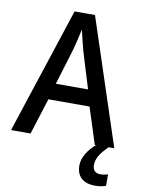

<svg xmlns="http://www.w3.org/2000/svg" viewBox="-100 -783 789 1075"><g transform="rotate(10 294.0 -245.5)"><path d="M476 0H483C442 36 411 82 411 128C411 189 447 225 517 225C543 225 562 221 578 215V150C568 153 554 157 535 157C507 157 491 142 491 113C491 75 510 44 555 0H587L351 -716H235L0 0H111L176 -206H410ZM322 -505 385 -299H202L265 -506C273 -537 285 -584 293 -623C299 -593 315 -533 322 -505Z"/></g></svg>

Font: Noto Sans Myanmar UI SemiCondensed Medium
Style: Regular
Weight: 500
Width: 4
Designer: Monotype Design Team
Foundry: Monotype Imaging Inc.
Version: Version 2.103